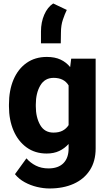

<svg xmlns="http://www.w3.org/2000/svg" viewBox="-20 -861 613 1089"><path d="M30.8 -257.8V-268.1Q30.8 -348.6 56.6 -409.4Q82.5 -470.2 130.9 -504.2Q179.2 -538.1 245.6 -538.1Q291.5 -538.1 323.7 -522.9Q356 -507.8 377.9 -480.5L383.8 -528.3H522.5V-19Q522.5 53.7 489.5 104.5Q456.5 155.3 397.7 181.6Q338.9 208 260.7 208Q226.6 208 189.7 199.2Q152.8 190.4 119.9 172.4Q86.9 154.3 64.9 127L129.9 37.1Q151.9 62.5 183.3 78.4Q214.8 94.2 254.9 94.2Q310.1 94.2 339.6 64.7Q369.1 35.2 369.1 -19V-44.4Q346.2 -19 315.7 -4.6Q285.2 9.8 244.6 9.8Q178.7 9.8 130.6 -25.1Q82.5 -60.1 56.6 -120.6Q30.8 -181.2 30.8 -257.8ZM183.1 -268.1V-257.8Q183.1 -195.8 207.8 -152.3Q232.4 -108.9 283.2 -108.9Q314.5 -108.9 335.4 -120.1Q356.4 -131.3 369.1 -151.4V-376.5Q343.3 -419.4 284.2 -419.4Q233.9 -419.4 208.5 -376Q183.1 -332.5 183.1 -268.1ZM212.4 -615.2V-682.6Q212.4 -734.9 231 -777.6Q249.5 -820.3 281.7 -841.3L358.9 -804.7Q348.1 -783.2 336.9 -750.2Q325.7 -717.3 325.7 -676.8L324.7 -615.2Z"/></svg>

Font: Vazirmatn UI FD ExtraBold
Style: Regular
Weight: 800
Designer: Saber Rastikerdar
Foundry: Saber Rastikerdar
Version: Version 33.003